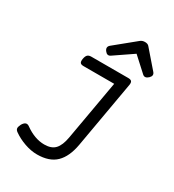

<svg xmlns="http://www.w3.org/2000/svg" viewBox="-208 -800 1015 1118"><g transform="rotate(30 300.0 -241.0)"><path d="M206.1 -451.2Q189.5 -451.2 181.2 -443.1Q172.9 -435.1 169.4 -416Q166 -397 171.6 -388.9Q177.2 -380.9 193.8 -380.9H400.4L329.6 21.5Q319.8 77.1 295.9 103Q272 128.9 224.1 128.9Q159.2 128.9 93.3 81.5Q68.8 63.5 48.8 97.2Q39.1 116.7 40.8 126.7Q42.5 136.7 54.2 145Q88.4 169.4 132.1 184.8Q175.8 200.2 216.3 200.2Q298.8 200.2 342.8 157.2Q386.7 114.3 401.9 27.8L480 -418Q483.4 -436 477.5 -443.6Q471.7 -451.2 455.1 -451.2ZM404.8 -671.9 269 -561Q248.5 -544.4 265.1 -522Q281.7 -499.5 301.8 -513.2L425.8 -597.7L520 -511.7Q537.1 -496.6 558.6 -516.6Q579.1 -536.1 563 -554.7L461.4 -671.9Q452.6 -681.6 434.6 -681.6Q417 -681.6 404.8 -671.9Z"/></g></svg>

Font: Courier Prime Sans
Style: Regular
Weight: 300
Italic angle: -10°
Designer: Alan Dague-Greene
Foundry: Quote-Unquote Apps
Version: Version 3.23